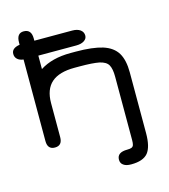

<svg xmlns="http://www.w3.org/2000/svg" viewBox="-124 -747 928 1056"><g transform="rotate(-15 340.0 -219.0)"><path d="M492 211C537.5 211 569.5 200 588 177.5C606 155 615 118 615 66C615 66 615 -280 615 -280C615 -280 615 -280 615 -280C615 -326.5 607 -363.5 590.5 -391C574 -418 547 -437.5 509.5 -449.5C472 -461 421 -467 357 -467C357 -467 328 -467 328 -467C328 -467 328 -467 328 -467C256.5 -467 198.5 -452 153 -422.5C153 -422.5 153 -499 153 -499C153 -499 369 -499 369 -499C369 -499 369 -499 369 -499C387.5 -499 402.5 -502.5 414 -510C425.5 -517.5 431 -527 431 -539C431 -539 431 -539 431 -539C431 -552.5 425.5 -563.5 414 -572C402.5 -580 387.5 -584 369 -584C369 -584 153 -584 153 -584C153 -584 153 -597 153 -597C153 -597 153 -597 153 -597C153 -631.5 138.5 -649 109 -649C109 -649 109 -649 109 -649C82.5 -649 69 -631.5 69 -597C69 -597 69 -583.5 69 -583.5C69 -583.5 69 -583.5 69 -583.5C53.5 -581 42 -576.5 34 -570C26 -563.5 22 -554.5 22 -543C22 -543 22 -543 22 -543C22 -530.5 26.5 -520.5 35 -513C43.5 -505.5 54.5 -501 69 -499.5C69 -499.5 69 -35 69 -35C69 -35 69 -35 69 -35C69 -3 83 13 111 13C111 13 111 13 111 13C139 13 153 -3 153 -35C153 -35 153 -229 153 -229C153 -229 153 -229 153 -229C153 -280.5 167.5 -319.5 196.5 -345C225.5 -370.5 269.5 -383 328 -383C328 -383 357 -383 357 -383C357 -383 357 -383 357 -383C406.5 -383 443.5 -380.5 468.5 -375.5C493 -370 510 -360 518.5 -345C527 -330 531 -307.5 531 -278C531 -278 531 83 531 83C531 83 531 83 531 83C531 95 530 104 528 110.5C526 117 522 121 516.5 123.5C511 126 502.5 127 492 127C492 127 492 127 492 127C452.5 127 433 141 433 169C433 169 433 169 433 169C433 182.5 438 193 448.5 200C458.5 207.5 473 211 492 211C492 211 492 211 492 211Z"/></g></svg>

Font: Jura-Fortis-Bold
Style: Bold
Weight: 500
Designer: Daniel Johnson, Alexei Vanyashin, Mirko Velimirovic
Foundry: Daniel Johnson
Version: ""